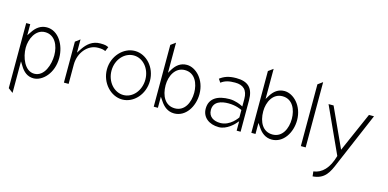

<svg xmlns="http://www.w3.org/2000/svg" viewBox="-76 -1059 3418 1693"><g transform="rotate(15 1633.0 -212.5)"><path d="M39 143 82 175V-113L105 -76C132 -31 169 3 226 3C307 3 400 -88 400 -229C400 -348 331 -462 226 -462C168 -462 128 -428 100 -385L76 -350V-451H39ZM91 -240C91 -319 134 -417 222 -417C311 -417 352 -330 352 -240C352 -157 315 -38 222 -38C134 -38 91 -155 91 -240Z M496 -30H539V-206C539 -266 561 -314 590 -348C616 -378 656 -405 709 -405C743 -405 760 -401 776 -393L793 -433C774 -442 764 -447 717 -447C646 -447 600 -406 566 -356L539 -315V-436L496 -404Z M832 -241C832 -119 925 -19 1030 -19C1135 -19 1225 -118 1225 -241C1225 -364 1135 -462 1030 -462C925 -462 832 -363 832 -241ZM874 -241C874 -342 945 -421 1030 -421C1115 -421 1183 -341 1183 -241C1183 -141 1115 -60 1030 -60C945 -60 874 -140 874 -241Z M1316 -30H1354V-131L1378 -96C1406 -53 1446 -19 1504 -19C1609 -19 1677 -127 1677 -241C1677 -375 1585 -462 1504 -462C1447 -462 1409 -430 1382 -387L1360 -351V-626L1316 -594ZM1368 -241C1368 -325 1411 -413 1499 -413C1592 -413 1629 -324 1629 -241C1629 -151 1588 -64 1499 -64C1411 -64 1368 -142 1368 -241Z M1763 -132C1763 -55 1825 -4 1916 -4C1989 -4 2051 -72 2051 -72L2077 -101V-15H2113V-302C2113 -414 2062 -462 1955 -462C1885 -462 1844 -445 1807 -417L1828 -386C1863 -413 1901 -421 1955 -421C2029 -421 2070 -385 2070 -302V-234L2049 -244C2049 -244 1999 -268 1946 -268C1840 -268 1763 -229 1763 -132ZM1810 -133C1810 -211 1882 -229 1946 -229C2014 -229 2058 -207 2070 -202V-134C2067 -130 2010 -43 1919 -43C1860 -43 1810 -70 1810 -133Z M2207 -30H2245V-131L2269 -96C2297 -53 2337 -19 2395 -19C2500 -19 2568 -127 2568 -241C2568 -375 2476 -462 2395 -462C2338 -462 2300 -430 2273 -387L2251 -351V-626L2207 -594ZM2259 -241C2259 -325 2302 -413 2390 -413C2483 -413 2520 -324 2520 -241C2520 -151 2479 -64 2390 -64C2302 -64 2259 -142 2259 -241Z M2659 -30H2703V-626L2659 -594Z M2799 -451 2992 -29C2959 89 2900 147 2823 157L2828 201C2938 193 2971 123 3008 32L3214 -451H3168L3010 -91L2845 -451Z"/></g></svg>

Font: Charger Sport
Style: HLNrw
Weight: 100
Designer: Jasper
Foundry: Cannot Into Space Fonts
Version: Version 1.1